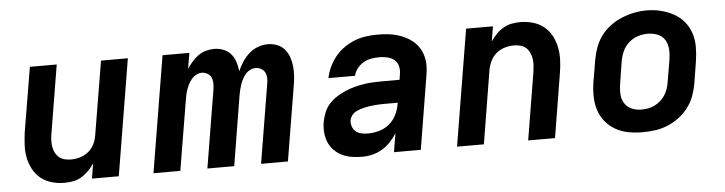

<svg xmlns="http://www.w3.org/2000/svg" viewBox="-39 -689 3228 855"><g transform="rotate(-5 1575.0 -261.5)"><path d="M219 8Q190 8 162.5 0Q135 -8 114 -25Q93 -42 80 -66.5Q67 -91 61.5 -118Q56 -145 57.5 -174.5Q59 -204 63 -233L111 -520H231L181 -217Q178 -202 177.5 -187Q177 -172 179 -158Q181 -144 187.5 -131Q194 -118 204.5 -109Q215 -100 229 -96.5Q243 -93 258 -93Q278 -93 298.5 -99Q319 -105 335.5 -118.5Q352 -132 361.5 -151Q371 -170 374 -190L429 -520H549L463 0H343L354 -67Q343 -50 328 -35Q313 -20 295.5 -9.5Q278 1 258 4.5Q238 8 219 8Z M618 0 704 -520H824L812 -449Q822 -465 835 -480Q848 -495 864 -506.5Q880 -518 898.5 -523Q917 -528 935 -528Q957 -528 977 -520Q997 -512 1010 -496.5Q1023 -481 1029.5 -461Q1036 -441 1038 -419Q1047 -440 1060 -460Q1073 -480 1091 -496Q1109 -512 1131 -520Q1153 -528 1175 -528Q1197 -528 1217 -520Q1237 -512 1250 -496.5Q1263 -481 1270 -461Q1277 -441 1279 -419.5Q1281 -398 1279.5 -376Q1278 -354 1274 -332L1219 0H1099L1157 -351Q1160 -365 1159.5 -378.5Q1159 -392 1153.5 -403Q1148 -414 1136.5 -420.5Q1125 -427 1111 -427Q1099 -427 1087 -421Q1075 -415 1066.5 -405Q1058 -395 1052 -383.5Q1046 -372 1042 -360Q1038 -348 1035 -336Q1032 -324 1030 -312L979 0H859L917 -351Q919 -365 918.5 -378.5Q918 -392 912.5 -403Q907 -414 895.5 -420.5Q884 -427 871 -427Q859 -427 847 -421Q835 -415 826.5 -405Q818 -395 812 -383.5Q806 -372 801.5 -360Q797 -348 794.5 -336Q792 -324 790 -312L738 0Z M1551 8Q1528 8 1505 4.5Q1482 1 1462 -8.5Q1442 -18 1426 -34Q1410 -50 1401.5 -70.5Q1393 -91 1391 -114.5Q1389 -138 1393 -161Q1397 -182 1405 -202.5Q1413 -223 1428 -240Q1443 -257 1462 -269Q1481 -281 1501.5 -290Q1522 -299 1542.5 -304.5Q1563 -310 1584.5 -313.5Q1606 -317 1626.5 -318Q1647 -319 1668 -319H1746L1750 -346Q1753 -364 1748.5 -381Q1744 -398 1731 -408.5Q1718 -419 1700.5 -423Q1683 -427 1665 -427Q1647 -427 1629 -424Q1611 -421 1594.5 -411.5Q1578 -402 1566 -387Q1554 -372 1550 -354H1431Q1436 -379 1447.5 -403.5Q1459 -428 1476 -449Q1493 -470 1516 -486Q1539 -502 1563.5 -511.5Q1588 -521 1614 -524.5Q1640 -528 1665 -528Q1687 -528 1708.5 -526Q1730 -524 1750 -518.5Q1770 -513 1788.5 -504Q1807 -495 1822.5 -482Q1838 -469 1849 -452Q1860 -435 1865.5 -414.5Q1871 -394 1871 -372.5Q1871 -351 1867 -329L1813 0H1693L1707 -83Q1694 -63 1677 -45Q1660 -27 1639.5 -15Q1619 -3 1596.5 2.5Q1574 8 1551 8ZM1586 -93Q1610 -93 1635 -100Q1660 -107 1680.5 -124Q1701 -141 1712.5 -164.5Q1724 -188 1728 -213L1729 -218H1668Q1657 -218 1646.5 -217.5Q1636 -217 1625 -216Q1614 -215 1603 -213.5Q1592 -212 1581.5 -209.5Q1571 -207 1560 -203.5Q1549 -200 1539 -194.5Q1529 -189 1522 -179Q1515 -169 1513 -159Q1511 -144 1516 -130Q1521 -116 1531.5 -107.5Q1542 -99 1556.5 -96Q1571 -93 1586 -93Z M1975 0 2061 -520H2181L2170 -453Q2181 -470 2195.5 -485Q2210 -500 2228 -510.5Q2246 -521 2265.5 -524.5Q2285 -528 2304 -528Q2333 -528 2360.5 -520Q2388 -512 2409 -495Q2430 -478 2443 -453.5Q2456 -429 2461.5 -402Q2467 -375 2466 -345.5Q2465 -316 2460 -287L2413 0H2293L2343 -303Q2345 -318 2346 -333Q2347 -348 2344.5 -362Q2342 -376 2336 -389Q2330 -402 2319.5 -411Q2309 -420 2295 -423.5Q2281 -427 2266 -427Q2245 -427 2225 -421Q2205 -415 2188.5 -401.5Q2172 -388 2162.5 -369Q2153 -350 2149 -330L2095 0Z M2805 8Q2773 8 2742 2.5Q2711 -3 2684.5 -18Q2658 -33 2639 -56Q2620 -79 2610.5 -108Q2601 -137 2600.5 -169Q2600 -201 2605 -233L2622 -333Q2627 -361 2637 -388Q2647 -415 2664.5 -438.5Q2682 -462 2706.5 -480Q2731 -498 2758 -509Q2785 -520 2813 -525.5Q2841 -531 2869 -531Q2901 -531 2931.5 -523.5Q2962 -516 2988.5 -501.5Q3015 -487 3034.5 -464Q3054 -441 3063.5 -412Q3073 -383 3073 -351Q3073 -319 3068 -287L3052 -187Q3047 -159 3037 -132Q3027 -105 3009 -81.5Q2991 -58 2967 -40Q2943 -22 2916 -11Q2889 0 2861 4Q2833 8 2805 8ZM2807 -93Q2822 -93 2837 -95.5Q2852 -98 2866 -105Q2880 -112 2892.5 -122.5Q2905 -133 2913.5 -146.5Q2922 -160 2927 -174.5Q2932 -189 2934 -203L2951 -303Q2955 -327 2953.5 -350Q2952 -373 2941 -391.5Q2930 -410 2909 -418.5Q2888 -427 2864 -427Q2842 -427 2820 -420Q2798 -413 2780 -397Q2762 -381 2752.5 -360Q2743 -339 2739 -317L2723 -217Q2719 -194 2720 -171Q2721 -148 2732 -129.5Q2743 -111 2763.5 -102Q2784 -93 2807 -93Z"/></g></svg>

Font: Zed Sans Extended
Style: Bold Italic
Weight: 700
Width: 7
Italic angle: -9°
Designer: Belleve Invis
Foundry: Belleve Invis
Version: Version 1.0.0; ttfautohint (v1.8.4)